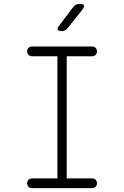

<svg xmlns="http://www.w3.org/2000/svg" viewBox="-20 -970 640 990"><path d="M324 -50H455Q466 -50 473 -43Q480 -36 480 -25Q480 -14 473 -7Q466 0 455 0H145Q134 0 127 -7Q120 -14 120 -25Q120 -36 127 -43Q134 -50 145 -50H276V-680H145Q134 -680 127 -687Q120 -694 120 -705Q120 -716 127 -723Q134 -730 145 -730H455Q466 -730 473 -723Q480 -716 480 -705Q480 -694 473 -687Q466 -680 455 -680H324ZM299 -810Q281 -810 277.5 -817Q274 -824 285 -838L358 -934Q364 -942 372 -946Q380 -950 390 -950Q410 -950 413 -942.5Q416 -935 404 -919L328 -824Q323 -817 315.5 -813.5Q308 -810 299 -810Z"/></svg>

Font: Maple Mono Thin
Style: Regular
Weight: 250
Monospace: yes
Designer: subframe7536
Version: Version 7.000